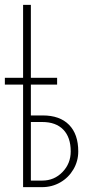

<svg xmlns="http://www.w3.org/2000/svg" viewBox="-20 -770 382 790"><path d="M302 -147Q302 -107 282 -73Q262 -39 228 -19.5Q194 0 153 0H75V-422H0V-450H75V-750H107V-450H215V-422H107V-295H156Q226 -295 264 -256.5Q302 -218 302 -147ZM271 -147Q271 -205 240.5 -236.5Q210 -268 154 -268H107V-27H154Q203 -27 237 -62Q271 -97 271 -147Z"/></svg>

Font: Poiret One
Style: Regular
Weight: 400
Designer: Denis Masharov (denis.masharov@gmail.com), Cyreal (Charset Expansion)
Foundry: Denis Masharov
Version: Version 1.101